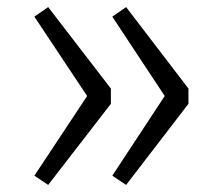

<svg xmlns="http://www.w3.org/2000/svg" viewBox="-20 -582 630 542"><path d="M116 -562 77 -535 226 -311 77 -86 116 -60 293 -289V-332ZM336 -562 297 -535 445 -311 297 -86 336 -60 512 -289V-332Z"/></svg>

Font: Glow Sans SC Normal
Style: Regular
Weight: 400
Designer: Ryoko NISHIZUKA (kana, bopomofo & ideographs); Paul D. Hunt (Latin, Greek & Cyrillic); Sandoll Communications, Soo-young
Version: Version 0.93